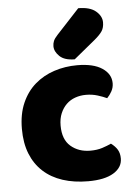

<svg xmlns="http://www.w3.org/2000/svg" viewBox="-54 -794 597 850"><g transform="rotate(-5 244.5 -368.5)"><path d="M326 -367Q301 -367 278.5 -359Q256 -351 239.5 -335Q223 -319 213 -295.5Q203 -272 203 -241Q203 -179 238 -149Q273 -119 325 -119Q355 -119 378 -126.5Q401 -134 418 -142Q437 -128 446.5 -112Q456 -96 456 -73Q456 -33 416.5 -9Q377 15 304 15Q241 15 190.5 -1.5Q140 -18 104.5 -50.5Q69 -83 50 -130.5Q31 -178 31 -241Q31 -307 52.5 -356Q74 -405 111 -437Q148 -469 196.5 -485Q245 -501 299 -501Q371 -501 410 -475Q449 -449 449 -408Q449 -389 440 -372.5Q431 -356 419 -344Q402 -352 378 -359.5Q354 -367 326 -367ZM326 -752Q378 -752 404 -730Q430 -708 430 -680Q430 -657 420 -641.5Q410 -626 386 -606L291 -528Q246 -528 224 -549Q202 -570 202 -594Q202 -606 206.5 -617Q211 -628 225 -643Z"/></g></svg>

Font: Baloo Tammudu 2 ExtraBold
Style: Regular
Weight: 800
Designer: Maithili Shingre, Omkar Shende and Ek Type
Foundry: Ek Type
Version: Version 1.640;hotconv 1.0.111;makeotfexe 2.5.65597; ttfautoh